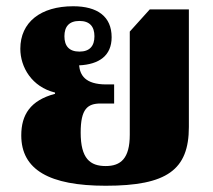

<svg xmlns="http://www.w3.org/2000/svg" viewBox="-20 -582 682 614"><path d="M318 12C514 12 584 -39 584 -176V-552H459L395 -481V-151C395 -75 366 -51 318 -51C268 -51 238 -75 238 -158C238 -234 260 -251 302 -251H345V-312H320C251 -312 236 -343 233 -373C297 -376 337 -404 337 -463C337 -529 292 -562 214 -562C110 -562 45 -511 45 -426C45 -367 82 -304 156 -286V-282C77 -261 48 -215 48 -149C48 -39 138 12 318 12ZM234 -417C201 -417 186 -435 186 -466C186 -497 201 -515 234 -515C267 -515 282 -497 282 -466C282 -435 267 -417 234 -417Z"/></svg>

Font: Noto Serif Thai Black
Style: Regular
Weight: 900
Designer: Monotype Design Team
Foundry: Monotype Imaging Inc.
Version: Version 2.002